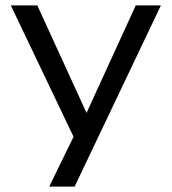

<svg xmlns="http://www.w3.org/2000/svg" viewBox="-20 -510 635 710"><path d="M162 180 265 -31V23L20 -490H118L308 -75H292L482 -490H575L256 180Z"/></svg>

Font: Nunito Sans 10pt SemiExpanded
Style: Regular
Weight: 400
Width: 6
Designer: Vernon Adams
Foundry: Vernon Adams
Version: Version 3.101;gftools[0.9.27]